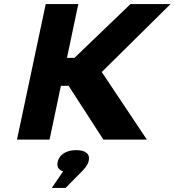

<svg xmlns="http://www.w3.org/2000/svg" viewBox="-20 -690 863 949"><path d="M206 -670 64 0H225L281 -266H319L491 0H706L483 -334L823 -670H625L348 -404H311L367 -670ZM236 239H304L389 153C408 133 414 120 418 108V106C427 73 405 52 357 52C308 52 275 74 266 106V108C259 132 268 149 292 157Z"/></svg>

Font: LT Wave Text Black Italic
Style: Regular
Weight: 900
Designer: Daniel Lyons
Version: Version 2.5 (Glyphs App)